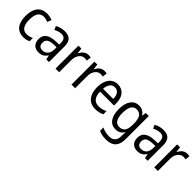

<svg xmlns="http://www.w3.org/2000/svg" viewBox="224 -1804 3171 3171"><g transform="rotate(45 1809.0 -219.0)"><path d="M271 -56C321 -56 362 -66 395 -85V-159C360 -142 321 -130 274 -130C184 -130 139 -200 139 -332C139 -467 184 -537 277 -537C308 -537 347 -526 376 -514L403 -585C372 -601 325 -612 276 -612C140 -612 51 -521 51 -331C51 -144 137 -56 271 -56Z M692 -612C628 -612 569 -594 524 -568L551 -504C593 -526 637 -542 684 -542C747 -542 780 -509 780 -423V-390L700 -387C548 -382 473 -322 473 -215C473 -115 532 -56 624 -56C701 -56 743 -83 783 -141H786L801 -66H864V-430C864 -552 811 -612 692 -612ZM712 -326 780 -329V-279C780 -177 724 -125 647 -125C595 -125 561 -153 561 -215C561 -284 601 -322 712 -326Z M1242 -612C1178 -612 1130 -567 1100 -507H1096L1085 -602H1017V-66H1102V-350C1102 -457 1163 -531 1236 -531C1253 -531 1273 -528 1288 -524L1299 -606C1282 -610 1261 -612 1242 -612Z M1615 -612C1551 -612 1503 -567 1473 -507H1469L1458 -602H1390V-66H1475V-350C1475 -457 1536 -531 1609 -531C1626 -531 1646 -528 1661 -524L1672 -606C1655 -610 1634 -612 1615 -612Z M1932 -612C1800 -612 1719 -509 1719 -330C1719 -160 1805 -56 1952 -56C2015 -56 2060 -67 2109 -91V-166C2059 -141 2015 -129 1958 -129C1861 -129 1808 -193 1806 -318H2132V-372C2132 -513 2059 -612 1932 -612ZM1931 -542C2010 -542 2045 -475 2045 -386H1807C1815 -487 1858 -542 1931 -542Z M2425 -612C2302 -612 2228 -509 2228 -333C2228 -155 2301 -56 2425 -56C2491 -56 2540 -83 2574 -138H2578C2576 -119 2575 -84 2575 -66V-47C2575 51 2524 101 2436 101C2372 101 2313 87 2264 62V141C2311 163 2366 174 2433 174C2589 174 2660 93 2660 -58V-602H2590L2579 -531H2574C2538 -587 2488 -612 2425 -612ZM2439 -539C2533 -539 2575 -479 2575 -334V-312C2575 -185 2533 -128 2441 -128C2358 -128 2316 -196 2316 -332C2316 -465 2359 -539 2439 -539Z M2998 -612C2934 -612 2875 -594 2830 -568L2857 -504C2899 -526 2943 -542 2990 -542C3053 -542 3086 -509 3086 -423V-390L3006 -387C2854 -382 2779 -322 2779 -215C2779 -115 2838 -56 2930 -56C3007 -56 3049 -83 3089 -141H3092L3107 -66H3170V-430C3170 -552 3117 -612 2998 -612ZM3018 -326 3086 -329V-279C3086 -177 3030 -125 2953 -125C2901 -125 2867 -153 2867 -215C2867 -284 2907 -322 3018 -326Z M3548 -612C3484 -612 3436 -567 3406 -507H3402L3391 -602H3323V-66H3408V-350C3408 -457 3469 -531 3542 -531C3559 -531 3579 -528 3594 -524L3605 -606C3588 -610 3567 -612 3548 -612Z"/></g></svg>

Font: Noto Sans Malayalam UI SemiCondensed
Style: Regular
Weight: 400
Width: 4
Designer: Jelle Bosma - Monotype Design Team
Foundry: Monotype Imaging Inc.
Version: Version 2.104